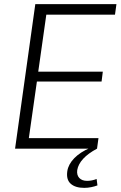

<svg xmlns="http://www.w3.org/2000/svg" viewBox="-20 -720 584 930"><path d="M105 -51H457L450 0H53L151 -700H544L537 -649H190L210 -689L162 -350L151 -373H478L472 -325H144L162 -348L114 -11ZM388 190Q345 190 322.5 170Q300 150 306 109Q311 76 339.5 46.5Q368 17 417 -4L450 0Q407 23 383 49Q359 75 354 104Q351 128 364 142Q377 156 402 156Q425 156 448 147L452 178Q439 183 422 186.5Q405 190 388 190Z"/></svg>

Font: Pathway Extreme 28pt ExtraLight
Style: Italic
Weight: 250
Italic angle: -8°
Designer: Eduardo Rodriguez Tunni
Foundry: Eduardo Rodriguez Tunni
Version: Version 1.001;gftools[0.9.26]